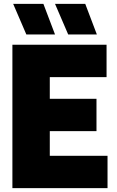

<svg xmlns="http://www.w3.org/2000/svg" viewBox="-20 -971 604 991"><path d="M237 -167H535V0H44V-740H530V-573H237V-461H478V-294H237ZM116 -793 48 -951H204L264 -793ZM332 -793 264 -951H420L480 -793Z"/></svg>

Font: Encode Sans Condensed Black
Style: Regular
Weight: 900
Width: 3
Designer: Multiple Designers
Foundry: Impallari Type
Version: Version 2.000